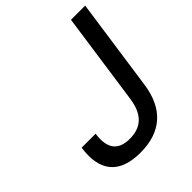

<svg xmlns="http://www.w3.org/2000/svg" viewBox="-202 -843 977 977"><g transform="rotate(-45 286.5 -354.5)"><path d="M243.2 9.8C391.6 9.8 480 -68.4 501.5 -220.2L572.8 -718.8H470.7L399.4 -220.2C385.7 -124.5 338.4 -78.6 254.4 -78.6C171.4 -78.6 135.7 -124.5 149.4 -220.2H48.8C26.9 -68.4 93.3 9.8 243.2 9.8Z"/></g></svg>

Font: Winston
Style: Italic
Weight: 400
Italic angle: -8.13011°
Designer: Vernon Adams, Kim Jin-seong, David Berlow, Cristiano Sobral
Foundry: The Winston Project Authors
Version: Version 3.004